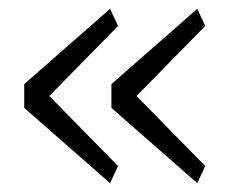

<svg xmlns="http://www.w3.org/2000/svg" viewBox="-20 -506 537 436"><path d="M230 -90 35 -261V-315L230 -486L248 -447L92 -288L248 -129ZM428 -90 233 -261V-315L428 -486L446 -447L290 -288L446 -129Z"/></svg>

Font: IBM Plex Sans KR Light
Style: Regular
Weight: 300
Designer: Mike Abbink; Paul van der Laan; Pieter van Rosmalen; Wujin Sim; Chorong Kim; Dohee Lee;
Foundry: Sandoll Inc.
Version: Version 1.001